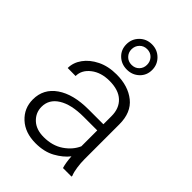

<svg xmlns="http://www.w3.org/2000/svg" viewBox="-228 -880 992 992"><g transform="rotate(45 268.0 -383.5)"><path d="M410.2 0Q405.8 -13.7 402.6 -33.4Q399.4 -53.2 398.4 -73.7Q372.1 -40 327.1 -15.1Q282.2 9.8 219.7 9.8Q142.6 9.8 95.9 -33.2Q49.3 -76.2 49.3 -140.6Q49.3 -218.3 113.8 -262.9Q178.2 -307.6 290 -307.6H397.9V-367.2Q397.9 -423.8 363 -456.3Q328.1 -488.8 261.7 -488.8Q200.2 -488.8 160.2 -457.5Q120.1 -426.3 120.1 -382.3L62 -382.8Q62 -422.4 87.4 -457.8Q112.8 -493.2 158.4 -515.6Q204.1 -538.1 264.6 -538.1Q349.1 -538.1 402.8 -495.1Q456.5 -452.1 456.5 -366.2V-110.8Q456.5 -83.5 460.7 -54.2Q464.8 -24.9 472.7 -6.3V0ZM226.6 -42.5Q290 -42.5 334.5 -72.8Q378.9 -103 397.9 -146.5V-262.7H298.3Q208.5 -262.7 158.2 -231.4Q107.9 -200.2 107.9 -145.5Q107.9 -102.5 139.6 -72.5Q171.4 -42.5 226.6 -42.5ZM189.5 -684.1Q189.5 -723.1 216.6 -750.2Q243.7 -777.3 283.7 -777.3Q323.2 -777.3 350.6 -750.2Q377.9 -723.1 377.9 -684.1Q377.9 -644.5 350.6 -618.7Q323.2 -592.8 283.7 -592.8Q243.7 -592.8 216.6 -618.7Q189.5 -644.5 189.5 -684.1ZM226.6 -684.1Q226.6 -660.6 242.7 -644Q258.8 -627.4 283.7 -627.4Q308.6 -627.4 324.5 -643.8Q340.3 -660.2 340.3 -684.1Q340.3 -708.5 324.5 -725.3Q308.6 -742.2 283.7 -742.2Q258.8 -742.2 242.7 -725.3Q226.6 -708.5 226.6 -684.1Z"/></g></svg>

Font: Vazirmatn RD UI FD ExtraLight
Style: Regular
Weight: 200
Designer: Saber Rastikerdar
Foundry: Saber Rastikerdar
Version: Version 33.003